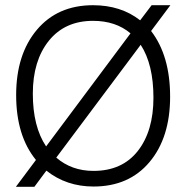

<svg xmlns="http://www.w3.org/2000/svg" viewBox="-20 -708 704 737"><path d="M339 -52Q449 -52 509 -128.5Q569 -205 569 -333Q569 -461 520 -536L196 -103Q255 -52 339 -52ZM157 -146 481 -580Q424 -628 337 -628Q229 -628 167.5 -551.5Q106 -475 106 -348.5Q106 -222 157 -146ZM560 -589Q633 -494 633 -337Q633 -180 554 -86Q475 8 339 8Q235 8 158 -53L112 9H41L118 -94Q42 -187 42 -343Q42 -499 121.5 -593.5Q201 -688 337 -688Q444 -688 518 -630L562 -688H634Z"/></svg>

Font: Hind Mysuru Light
Style: Regular
Weight: 300
Designer: Manushi Parikh, Hitesh Malaviya
Foundry: Indian Type Foundry
Version: Version 0.703;PS 1.0;hotconv 1.0.86;makeotf.lib2.5.63406